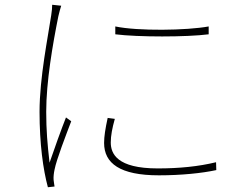

<svg xmlns="http://www.w3.org/2000/svg" viewBox="-20 -762 1040 806"><path d="M464 -651V-618C558 -606 764 -606 856 -618V-651C764 -634 559 -631 464 -651ZM462 -263 432 -267C422 -221 417 -189 417 -162C417 -76 484 -26 647 -26C741 -26 828 -35 888 -48L887 -81C813 -63 732 -55 642 -55C471 -55 445 -117 445 -164C445 -192 451 -224 462 -263ZM237 -738 199 -742C199 -730 198 -717 195 -698C182 -610 146 -436 146 -293C146 -158 161 -50 181 24L209 21C208 14 206 3 205 -7C204 -20 206 -36 209 -50C217 -92 257 -195 279 -253L257 -269C238 -221 207 -135 188 -79C179 -157 174 -216 174 -293C174 -418 201 -575 225 -694C229 -712 233 -725 237 -738Z"/></svg>

Font: Noto Sans JP Thin
Style: Regular
Weight: 100
Designer: Ryoko NISHIZUKA 西塚涼子 (kana, bopomofo & ideographs); Paul D. Hunt (Latin, Greek & Cyrillic); Sandoll Communications 산돌커뮤니
Foundry: Adobe
Version: Version 2.004;hotconv 1.0.118;makeotfexe 2.5.65603